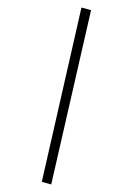

<svg xmlns="http://www.w3.org/2000/svg" viewBox="-96 -875 692 1000"><g transform="rotate(-10 250.0 -375.0)"><path d="M454 -793 92 65 46 43 407 -815Z"/></g></svg>

Font: Kaisei Decol Medium
Style: Regular
Weight: 500
Designer: Font-Kai, 金井和夫
Foundry: KAZUO KANAI
Version: Version 5.003